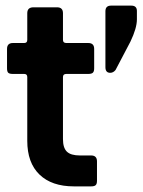

<svg xmlns="http://www.w3.org/2000/svg" viewBox="-20 -663 508 683"><path d="M467 -624V-594Q467 -563 444 -515L391 -414Q383 -404 372 -404Q355 -404 355 -424V-623Q355 -643 375 -643H447Q467 -643 467 -624ZM66 -400H26Q14 -400 9.5 -404Q5 -408 5 -420V-489Q5 -510 26 -510H66Q77 -510 77 -521V-616Q77 -637 99 -637H183Q204 -637 204 -616V-521Q204 -510 216 -510H294Q315 -510 315 -489V-420Q315 -409 310.5 -404.5Q306 -400 294 -400H216Q204 -400 204 -389V-168Q204 -137 218 -123.5Q232 -110 264 -110H304Q325 -110 325 -89V-20Q325 -9 320.5 -4.5Q316 0 304 0H243Q164 0 120.5 -42Q77 -84 77 -162V-389Q77 -400 66 -400Z"/></svg>

Font: Rajdhani
Style: Bold
Weight: 700
Designer: Satya Rajpurohit, Jyotish Sonowal
Foundry: Indian Type Foundry
Version: Version 1.201 February 1, 2022